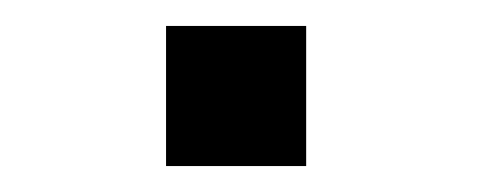

<svg xmlns="http://www.w3.org/2000/svg" viewBox="-20 -380 369 148"><path d="M216 -252H108V-360H216V-252Z"/></svg>

Font: El Pececito
Style: Regular
Weight: 400
Designer: deFharo
Foundry: deFharo
Version: El Pececito Version 1.000